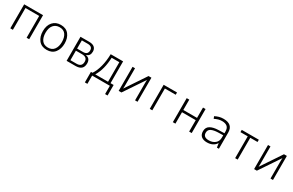

<svg xmlns="http://www.w3.org/2000/svg" viewBox="193 -2022 5614 3683"><g transform="rotate(30 3000.0 -180.0)"><path d="M148 0V-483H452V0H509V-532H91V0Z M1140 -269Q1140 -388 1079.5 -465.5Q1019 -543 901 -543Q789 -543 723.5 -468.5Q658 -394 658 -267Q658 -146 720 -68Q782 10 899 10Q1017 10 1078.5 -69Q1140 -148 1140 -269ZM718 -265Q718 -375 767.5 -433.5Q817 -492 902 -492Q994 -492 1037 -429.5Q1080 -367 1080 -267Q1080 -166 1034.5 -103Q989 -40 898 -40Q809 -40 763.5 -101Q718 -162 718 -265Z M1536 0Q1705 0 1705 -154Q1705 -264 1604 -281V-284Q1687 -306 1687 -404Q1687 -464 1648.5 -498.5Q1610 -533 1528 -533H1338V0ZM1395 -486H1524Q1630 -486 1630 -400Q1630 -304 1528 -304H1395ZM1395 -258H1529Q1648 -258 1648 -157Q1648 -47 1530 -47H1395Z M2057 -483H2227V-50H1944Q1999 -144 2025.5 -250Q2052 -356 2057 -483ZM1904 183V0H2296V183H2351V-50H2282V-533H2007Q2004 -385 1972.5 -261.5Q1941 -138 1883 -50H1848V183Z M2552 0 2857 -454Q2855 -428 2854.5 -409Q2854 -390 2854 -365V0H2909V-533H2845L2543 -81Q2545 -110 2545.5 -130Q2546 -150 2546 -179V-533H2491V0Z M3236 0V-483H3476V-533H3180V0Z M3748 0V-253H4052V0H4109V-532H4052V-303H3748V-532H3691V0Z M4338 -141Q4338 -207 4393.5 -233.5Q4449 -260 4541 -263L4654 -266V-217Q4655 -134 4600 -88Q4545 -42 4461 -42Q4338 -42 4338 -141ZM4652 -91H4654L4667 0H4711V-357Q4711 -543 4503 -543Q4451 -543 4407 -530.5Q4363 -518 4318 -495L4338 -447Q4378 -468 4418.5 -479.5Q4459 -491 4499 -491Q4573 -491 4614 -458Q4655 -425 4655 -347V-311L4525 -307Q4410 -304 4344 -265Q4278 -226 4278 -140Q4278 -64 4324 -27Q4370 10 4447 10Q4589 10 4652 -91Z M5127 0V-483H5288V-533H4910V-483H5071V0Z M5552 0 5857 -454Q5855 -428 5854.5 -409Q5854 -390 5854 -365V0H5909V-533H5845L5543 -81Q5545 -110 5545.5 -130Q5546 -150 5546 -179V-533H5491V0Z"/></g></svg>

Font: Noto Sans Mono UI Light
Style: Regular
Weight: 300
Designer: Monotype Design team
Foundry: Monotype Imaging Inc.
Version: 1.000